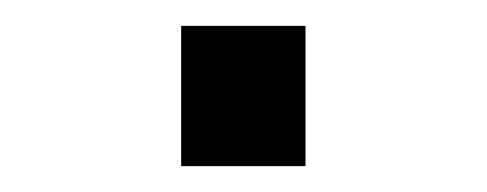

<svg xmlns="http://www.w3.org/2000/svg" viewBox="-20 -345 373 147"><path d="M213.9 -325.2V-217.8H118.7V-325.2Z"/></svg>

Font: Arimo
Style: Regular
Weight: 400
Designer: Steve Matteson
Foundry: Monotype Imaging Inc.
Version: Version 1.33